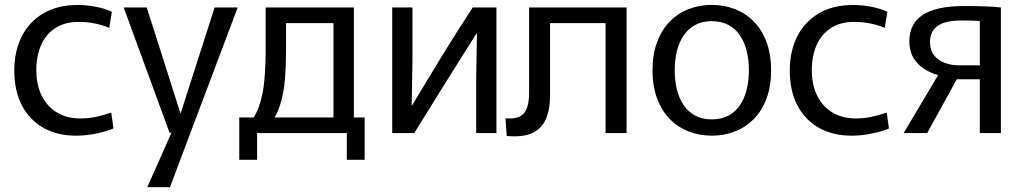

<svg xmlns="http://www.w3.org/2000/svg" viewBox="-20 -551 4232 795"><path d="M295.6 10.8Q217.1 10.8 159.7 -21.7Q102.3 -54.3 70.7 -114.6Q39.2 -174.9 39.2 -258.8Q39.2 -339.9 70.5 -401Q101.7 -462.1 160.4 -496.2Q219 -530.4 302.3 -530.4Q337.2 -530.4 375.3 -523.3Q413.4 -516.1 443.3 -502.3L432.3 -435.5Q408.4 -446.4 374.8 -453.4Q341.2 -460.4 305.9 -460.4Q248.7 -460.4 209.4 -434.9Q170.2 -409.3 150.3 -364.4Q130.4 -319.4 130.4 -260.8Q130.4 -199.1 152.9 -154.3Q175.3 -109.4 216.2 -85Q257 -60.6 311.9 -60.6Q351.9 -60.6 386.2 -69.2Q420.5 -77.9 440.7 -84.7L449.8 -19.1Q425.1 -8.1 381.7 1.3Q338.4 10.8 295.6 10.8Z M693.4 -9.4 723.1 -66.8 868.7 -520H964.2L683.8 224H589.9ZM492.1 -520H587.6L726.9 -82.9H749.2L742.2 -1.8H681.9Z M970.7 110.8V-64.7H1489.8V110.8H1416V0H1044.6V110.8ZM996 -22.4Q1033.7 -58 1051.5 -108.3Q1069.3 -158.6 1074.6 -218.2Q1079.9 -277.8 1079.9 -340.2V-520H1164.4V-340.2Q1164.4 -278.2 1159.6 -219.9Q1154.8 -161.7 1138.1 -111.6Q1121.3 -61.5 1085.2 -22.4ZM1360.8 0V-520H1445.3V0ZM1127.6 -455.3V-520H1405.1V-455.3Z M1604 0V-520H1687.8V-299.1L1684.6 -115.1H1686.8Q1720.9 -172.5 1751.6 -223.1Q1782.3 -273.6 1811.4 -321.4Q1840.6 -369.3 1871.5 -417.9Q1902.5 -466.5 1937.3 -520H2035.5V0H1951.7V-231L1954.9 -412.3H1953.1Q1926.7 -370.8 1887.1 -308.1Q1847.6 -245.3 1799 -167.2Q1750.5 -89.1 1695.2 0Z M2078.2 12 2072.9 -61.4Q2109.7 -57.6 2131.3 -68.1Q2152.9 -78.6 2161.9 -103.9Q2170.8 -129.2 2170.8 -167.6V-520H2257.7V-157.4Q2257.7 -97.5 2239.8 -57.1Q2221.9 -16.8 2182.6 0.6Q2143.2 18 2078.2 12ZM2219.3 -455.3V-520H2534.1V-455.3ZM2487.4 0V-520H2574.3V0Z M2927.2 10.8Q2876.6 10.8 2832 -6.5Q2787.4 -23.7 2753.9 -57.7Q2720.4 -91.6 2701.1 -142.6Q2681.8 -193.6 2681.8 -260Q2681.8 -326.4 2701.1 -377.4Q2720.4 -428.4 2753.9 -462.3Q2787.4 -496.3 2832 -513.5Q2876.6 -530.8 2927.2 -530.8Q2977.8 -530.8 3022.4 -513.5Q3067.1 -496.3 3100.8 -462.3Q3134.6 -428.4 3153.7 -377.4Q3172.8 -326.4 3172.8 -260Q3172.8 -193.6 3153.7 -142.6Q3134.6 -91.6 3100.8 -57.7Q3067.1 -23.7 3022.4 -6.5Q2977.8 10.8 2927.2 10.8ZM2927.2 -56.7Q2966.5 -56.7 2995.7 -72.1Q3024.9 -87.4 3043.6 -115.1Q3062.4 -142.8 3071.6 -179.8Q3080.9 -216.8 3080.9 -260Q3080.9 -303.2 3071.6 -340.2Q3062.4 -377.2 3043.6 -404.9Q3024.9 -432.6 2995.7 -447.9Q2966.5 -463.3 2927.2 -463.3Q2887.9 -463.3 2859.1 -447.9Q2830.2 -432.6 2811.2 -404.9Q2792.3 -377.2 2783 -340.2Q2773.8 -303.2 2773.8 -260Q2773.8 -216.8 2783 -179.8Q2792.3 -142.8 2811.2 -115.1Q2830.2 -87.4 2859.1 -72.1Q2887.9 -56.7 2927.2 -56.7Z M3506.6 10.8Q3428.1 10.8 3370.7 -21.7Q3313.3 -54.3 3281.7 -114.6Q3250.2 -174.9 3250.2 -258.8Q3250.2 -339.9 3281.5 -401Q3312.7 -462.1 3371.4 -496.2Q3430 -530.4 3513.3 -530.4Q3548.2 -530.4 3586.3 -523.3Q3624.4 -516.1 3654.3 -502.3L3643.3 -435.5Q3619.4 -446.4 3585.8 -453.4Q3552.2 -460.4 3516.9 -460.4Q3459.7 -460.4 3420.4 -434.9Q3381.2 -409.3 3361.3 -364.4Q3341.4 -319.4 3341.4 -260.8Q3341.4 -199.1 3363.9 -154.3Q3386.3 -109.4 3427.2 -85Q3468 -60.6 3522.9 -60.6Q3562.9 -60.6 3597.2 -69.2Q3631.5 -77.9 3651.7 -84.7L3660.8 -19.1Q3636.1 -8.1 3592.7 1.3Q3549.4 10.8 3506.6 10.8Z M3721.7 0 3863.4 -238.5V-240.5Q3833.2 -248.4 3806 -266.1Q3778.8 -283.8 3762 -312Q3745.2 -340.2 3745.2 -379.3Q3745.2 -453.7 3801.7 -489.9Q3858.3 -526 3969.7 -526Q4022.3 -526 4057.7 -524.7Q4093.1 -523.4 4124.3 -520.2V0H4037V-222.9H3941.8L3819 0ZM3950.2 -280.6H4037V-463.6Q4023.8 -465.2 4005.7 -465.7Q3987.6 -466.2 3961.3 -466.2Q3894 -466.2 3862.5 -443.7Q3830.9 -421.3 3830.9 -377.4Q3830.9 -343.6 3847.7 -322.2Q3864.4 -300.8 3891.8 -290.7Q3919.1 -280.6 3950.2 -280.6Z"/></svg>

Font: Murecho Thin
Style: Regular
Weight: 100
Designer: Neil Summerour
Foundry: Positype
Version: Version 1.010